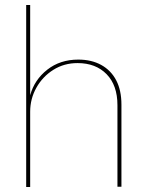

<svg xmlns="http://www.w3.org/2000/svg" viewBox="-20 -750 586 770"><path d="M85 0V-730H101V-368Q118 -430 169.5 -470.5Q221 -511 294 -511Q347 -511 386 -489.5Q425 -468 446 -428Q467 -388 467 -330V-1H451V-328Q451 -408 407.5 -452.5Q364 -497 291 -497Q237 -497 194 -470Q151 -443 126 -398.5Q101 -354 101 -302V0Z"/></svg>

Font: Kantumruy Pro Thin
Style: Regular
Weight: 250
Version: Version 1.002